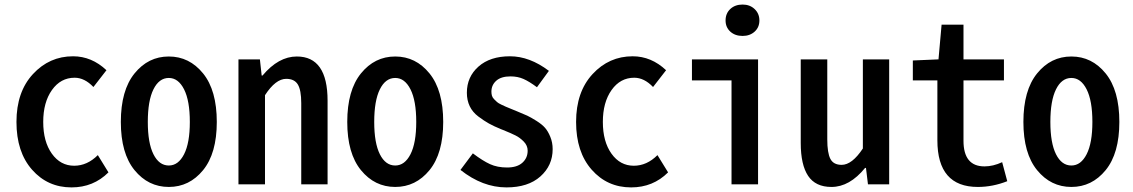

<svg xmlns="http://www.w3.org/2000/svg" viewBox="-20 -814 5002 848"><path d="M295.9 13.7Q190.4 13.7 121.6 -64.5Q52.7 -142.6 52.7 -275.4Q52.7 -408.2 125.5 -486.8Q198.2 -565.4 302.7 -565.4Q384.8 -565.4 450.2 -503.9L392.6 -429.7Q353.5 -470.7 309.6 -470.7Q248 -470.7 209.5 -416.5Q170.9 -362.3 170.9 -275.4Q170.9 -188.5 209 -135.3Q247.1 -82 307.6 -82Q365.2 -82 412.1 -128.9L459 -52.7Q392.6 13.7 295.9 13.7Z M513.7 -275.4Q513.7 -415 574.2 -489.7Q634.8 -564.5 725.6 -564.5Q816.4 -564.5 877 -489.7Q937.5 -415 937.5 -275.4Q937.5 -136.7 877 -62.5Q816.4 11.7 725.6 11.7Q634.8 11.7 574.2 -62.5Q513.7 -136.7 513.7 -275.4ZM725.6 -83Q767.6 -83 793 -132.8Q818.4 -182.6 818.4 -275.4Q818.4 -369.1 793 -419.4Q767.6 -469.7 725.6 -469.7Q682.6 -469.7 657.7 -419.4Q632.8 -369.1 632.8 -275.4Q632.8 -182.6 657.7 -132.8Q682.6 -83 725.6 -83Z M1033.2 0V-551.8H1127.9L1135.7 -480.5H1139.6Q1210 -564.5 1291 -564.5Q1426.8 -564.5 1426.8 -369.1V0H1310.5V-358.4Q1310.5 -416 1295.4 -440.9Q1280.3 -465.8 1244.1 -465.8Q1197.3 -465.8 1150.4 -393.6V0Z M1513.7 -275.4Q1513.7 -415 1574.2 -489.7Q1634.8 -564.5 1725.6 -564.5Q1816.4 -564.5 1877 -489.7Q1937.5 -415 1937.5 -275.4Q1937.5 -136.7 1877 -62.5Q1816.4 11.7 1725.6 11.7Q1634.8 11.7 1574.2 -62.5Q1513.7 -136.7 1513.7 -275.4ZM1725.6 -83Q1767.6 -83 1793 -132.8Q1818.4 -182.6 1818.4 -275.4Q1818.4 -369.1 1793 -419.4Q1767.6 -469.7 1725.6 -469.7Q1682.6 -469.7 1657.7 -419.4Q1632.8 -369.1 1632.8 -275.4Q1632.8 -182.6 1657.7 -132.8Q1682.6 -83 1725.6 -83Z M2216.8 13.7Q2111.3 13.7 2013.7 -63.5L2068.4 -136.7Q2112.3 -103.5 2144.5 -88.9Q2176.8 -74.2 2219.7 -74.2Q2263.7 -74.2 2287.1 -95.2Q2310.5 -116.2 2310.5 -148.4Q2310.5 -170.9 2293.5 -188.5Q2276.4 -206.1 2256.8 -215.8Q2237.3 -225.6 2201.2 -240.2Q2196.3 -242.2 2193.4 -243.2Q2160.2 -256.8 2139.2 -268.6Q2118.2 -280.3 2092.8 -299.3Q2067.4 -318.4 2054.7 -344.7Q2042 -371.1 2042 -404.3Q2042 -474.6 2093.3 -520Q2144.5 -565.4 2232.4 -565.4Q2319.3 -565.4 2404.3 -501L2351.6 -428.7Q2317.4 -454.1 2292 -465.3Q2266.6 -476.6 2234.4 -476.6Q2193.4 -476.6 2171.9 -457.5Q2150.4 -438.5 2150.4 -409.2Q2150.4 -399.4 2152.8 -391.1Q2155.3 -382.8 2162.6 -375.5Q2169.9 -368.2 2175.3 -363.3Q2180.7 -358.4 2193.8 -352.1Q2207 -345.7 2213.9 -342.8Q2220.7 -339.8 2238.8 -332.5Q2256.8 -325.2 2263.7 -322.3Q2293 -310.5 2308.6 -303.2Q2324.2 -295.9 2349.1 -280.3Q2374 -264.6 2387.2 -249.5Q2400.4 -234.4 2410.6 -209.5Q2420.9 -184.6 2420.9 -155.3Q2420.9 -83 2366.7 -34.7Q2312.5 13.7 2216.8 13.7Z M2767.6 13.7Q2662.1 13.7 2593.3 -64.5Q2524.4 -142.6 2524.4 -275.4Q2524.4 -408.2 2597.2 -486.8Q2669.9 -565.4 2774.4 -565.4Q2856.4 -565.4 2921.9 -503.9L2864.3 -429.7Q2825.2 -470.7 2781.2 -470.7Q2719.7 -470.7 2681.2 -416.5Q2642.6 -362.3 2642.6 -275.4Q2642.6 -188.5 2680.7 -135.3Q2718.8 -82 2779.3 -82Q2836.9 -82 2883.8 -128.9L2930.7 -52.7Q2864.3 13.7 2767.6 13.7Z M3210.9 0V-459H3036.1V-551.8H3328.1V0ZM3259.8 -655.3Q3226.6 -655.3 3205.6 -674.3Q3184.6 -693.4 3184.6 -723.6Q3184.6 -754.9 3205.6 -774.4Q3226.6 -793.9 3259.8 -793.9Q3292 -793.9 3313 -773.9Q3334 -753.9 3334 -723.6Q3334 -693.4 3313 -674.3Q3292 -655.3 3259.8 -655.3Z M3652.3 11.7Q3582 11.7 3549.3 -37.1Q3516.6 -85.9 3516.6 -182.6V-551.8H3633.8V-198.2Q3633.8 -138.7 3647.5 -112.3Q3661.1 -85.9 3697.3 -85.9Q3743.2 -85.9 3791 -158.2V-551.8H3907.2V0H3813.5L3804.7 -72.3H3800.8Q3732.4 11.7 3652.3 11.7Z M4298.8 11.7Q4120.1 11.7 4120.1 -194.3V-459H4011.7V-546.9L4125 -551.8L4138.7 -705.1H4235.4V-551.8H4414.1V-459H4235.4V-192.4Q4235.4 -79.1 4328.1 -79.1Q4366.2 -79.1 4406.2 -97.7L4428.7 -13.7Q4364.3 11.7 4298.8 11.7Z M4500 -275.4Q4500 -415 4560.5 -489.7Q4621.1 -564.5 4711.9 -564.5Q4802.7 -564.5 4863.3 -489.7Q4923.8 -415 4923.8 -275.4Q4923.8 -136.7 4863.3 -62.5Q4802.7 11.7 4711.9 11.7Q4621.1 11.7 4560.5 -62.5Q4500 -136.7 4500 -275.4ZM4711.9 -83Q4753.9 -83 4779.3 -132.8Q4804.7 -182.6 4804.7 -275.4Q4804.7 -369.1 4779.3 -419.4Q4753.9 -469.7 4711.9 -469.7Q4668.9 -469.7 4644 -419.4Q4619.1 -369.1 4619.1 -275.4Q4619.1 -182.6 4644 -132.8Q4668.9 -83 4711.9 -83Z"/></svg>

Font: Gen Shin Gothic Monospace Medium
Style: Regular
Weight: 500
Designer: [Source Han Sans]
Ryoko NISHIZUKA  (kana & ideographs); Paul D. Hunt (Latin, Greek & Cyrillic); Wenlong ZHANG  (bopomofo
Version: Version 1.002.20150607